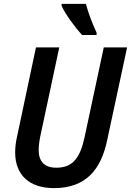

<svg xmlns="http://www.w3.org/2000/svg" viewBox="-20 -958 674 988"><path d="M402 -778H477V-790C454 -840 434 -892 422 -938H297V-928C316 -885 367 -816 402 -778ZM258 10C424 10 501 -88 532 -239L634 -714H514L415 -251C392 -145 354 -95 270 -95C209 -95 179 -127 179 -186C179 -204 182 -230 187 -255L285 -714H165L68 -256C61 -227 58 -197 58 -174C58 -60 128 10 258 10Z"/></svg>

Font: Noto Sans SemiCondensed SemiBold
Style: Italic
Weight: 600
Width: 4
Italic angle: -12°
Designer: Monotype Design Team
Foundry: Monotype Imaging Inc.
Version: Version 2.013